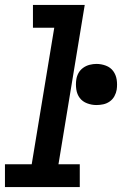

<svg xmlns="http://www.w3.org/2000/svg" viewBox="-31 -755 501 775"><path d="M-11 0V-92H97L188 -643H102V-735H311L205 -92H291V0ZM358 -331Q339 -331 320.5 -338Q302 -345 291 -359.5Q280 -374 277 -394Q274 -414 277 -434Q279 -448 286 -460.5Q293 -473 305 -481.5Q317 -490 331 -493.5Q345 -497 358 -497Q378 -497 396.5 -490Q415 -483 426 -468Q437 -453 440 -433.5Q443 -414 440 -393Q438 -380 431 -367Q424 -354 412 -345.5Q400 -337 386 -334Q372 -331 358 -331Z"/></svg>

Font: Iosevka Etoile SmBdObl
Style: Regular
Weight: 600
Italic angle: -9°
Designer: Belleve Invis
Foundry: Belleve Invis
Version: Version 15.5.2; ttfautohint (v1.8.4)